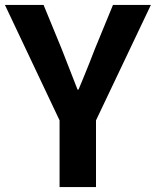

<svg xmlns="http://www.w3.org/2000/svg" viewBox="-26 -760 633 780"><path d="M216 0V-271L-6 -740H151L225 -560Q256 -480 289 -396H293Q304 -423 315 -449Q338 -505 359 -560L433 -740H587L364 -271V0Z"/></svg>

Font: Source Han Sans CN Bold
Style: Bold
Weight: 700
Designer: Ryoko NISHIZUKA 西塚涼子 (kana & ideographs); Paul D. Hunt (Latin, Greek & Cyrillic); Wenlong ZHANG 张文龙 (bopomofo); Sandoll 
Foundry: Adobe Systems Incorporated
Version: Version 1.00;May 30, 2023;FontCreator 11.5.0.2422 32-bit